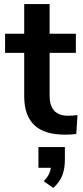

<svg xmlns="http://www.w3.org/2000/svg" viewBox="-20 -655 409 944"><path d="M361 -89 355 4Q325 7 300 7Q197 7 148 -40.5Q99 -88 99 -182V-395H5V-489H99V-635H224V-489H353V-395H224V-184Q224 -86 315 -86Q337 -86 361 -89ZM299 68V130Q299 174 286.5 207Q274 240 242 269L195 236Q225 206 230 170H169V68Z"/></svg>

Font: wassup Sans
Style: Bold
Weight: 700
Version: Version 2.001